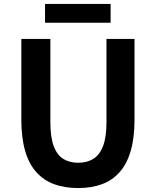

<svg xmlns="http://www.w3.org/2000/svg" viewBox="-20 -938 788 972"><path d="M376 14Q307 14 254 -5.5Q201 -25 163.5 -67Q126 -109 107 -175Q88 -241 88 -333V-741H235V-320Q235 -243 252 -198Q269 -153 300.5 -133.5Q332 -114 376 -114Q420 -114 452 -133.5Q484 -153 501.5 -198Q519 -243 519 -320V-741H661V-333Q661 -241 642 -175Q623 -109 586 -67Q549 -25 496 -5.5Q443 14 376 14ZM208 -823V-918H540V-823Z"/></svg>

Font: Noto Sans KR
Style: Bold
Weight: 700
Designer: Ryoko NISHIZUKA  (kana, bopomofo & ideographs); Paul D. Hunt (Latin, Greek & Cyrillic); Sandoll Communications , Soo-you
Foundry: Adobe
Version: Version 2.004-H2;hotconv 1.0.118;makeotfexe 2.5.65603